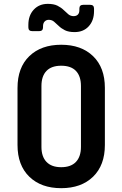

<svg xmlns="http://www.w3.org/2000/svg" viewBox="-20 -974 640 1004"><path d="M300 10Q195 10 133.3 -49.9Q71.6 -109.9 71.6 -215.9V-514.1Q71.6 -620.7 133.3 -680.4Q195 -740 300 -740Q405 -740 466.7 -680.4Q528.4 -620.7 528.4 -514.6V-215.9Q528.4 -109.9 466.7 -49.9Q405 10 300 10ZM300 -99.7Q350.8 -99.7 377 -127.3Q403.3 -155 403.3 -205.9V-524.1Q403.3 -575.6 377.3 -603Q351.4 -630.3 300 -630.3Q249 -630.3 222.9 -603Q196.7 -575.6 196.7 -524.1V-205.9Q196.7 -155 223.2 -127.3Q249.6 -99.7 300 -99.7ZM370 -806.2Q338.8 -806.2 319.5 -815.8Q300.2 -825.5 287.2 -838.3Q274.2 -851.1 262.5 -860.8Q250.8 -870.4 235 -870.4Q222 -870.4 213.5 -861.6Q205 -852.8 205 -836.5V-831.2Q205 -811.2 185 -811.2H148.3Q128.3 -811.2 128.3 -831.2V-844.1Q128.3 -893.2 156.5 -923.5Q184.7 -953.8 230 -953.8Q261.2 -953.8 280.5 -944.2Q299.8 -934.5 312.8 -921.7Q325.8 -908.9 337.5 -899.2Q349.2 -889.6 365 -889.6Q379 -889.6 387 -897.5Q395 -905.5 395 -920.5V-928.8Q395 -948.8 415 -948.8H451.7Q471.7 -948.8 471.7 -928.8V-915.9Q471.7 -866.8 444 -836.5Q416.3 -806.2 370 -806.2Z"/></svg>

Font: Pitagon Sans Mono
Style: Regular
Weight: 400
Monospace: yes
Designer: Travis Tran
Foundry: Pitagon
Version: Version 1.001;gftools[0.9.26]